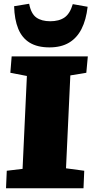

<svg xmlns="http://www.w3.org/2000/svg" viewBox="-20 -1001 487 1021"><path d="M123 -597 35 -614 42 -701H447L439 -614L354 -600L331 -106L428 -93L424 0H12L16 -93L100 -103ZM135 -981Q145 -928 173 -908Q201 -888 247 -888Q294 -888 323 -908Q352 -928 367 -979L446 -965Q438 -895 413.5 -847Q389 -799 347 -774Q305 -749 243 -749Q179 -749 138 -774Q97 -799 77 -848Q57 -897 55 -968Z"/></svg>

Font: Literata Black
Style: Italic
Weight: 900
Italic angle: -2°
Designer: Latin by Veronika Burian and Jose Scaglione. Greek by Irene Vlachou. Cyrillic by Vera Evstafieva
Foundry: TypeTogether
Version: Version 3.002